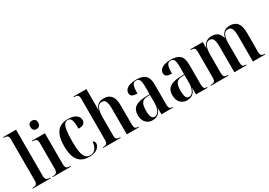

<svg xmlns="http://www.w3.org/2000/svg" viewBox="13 -1603 3444 2456"><g transform="rotate(-30 1734.5 -375.0)"><path d="M14 0V-10H22Q56 -10 72 -23.5Q88 -37 88 -82V-683Q88 -727 69 -738.5Q50 -750 25 -750H14V-760H206V-82Q206 -37 222.5 -23.5Q239 -10 272 -10H280V0Z M439 -635Q415 -635 398.5 -649.5Q382 -664 382 -697Q382 -731 398.5 -745Q415 -759 439 -759Q463 -759 480 -745Q497 -731 497 -697Q497 -664 480 -649.5Q463 -635 439 -635ZM310 0V-10H322Q353 -10 369 -24Q385 -38 385 -83V-456Q385 -499 369 -512.5Q353 -526 323 -526H312V-536H503V-82Q503 -37 519 -23.5Q535 -10 566 -10H577V0Z M842 10Q780 10 733 -16Q686 -42 659.5 -102.5Q633 -163 633 -267Q633 -374 660 -435Q687 -496 734 -521.5Q781 -547 844 -547Q924 -547 965 -517Q1006 -487 1006 -441Q1006 -414 985.5 -392.5Q965 -371 905 -371Q905 -466 891 -501.5Q877 -537 840 -537Q811 -537 791.5 -514Q772 -491 762.5 -432.5Q753 -374 753 -268Q753 -169 764.5 -110.5Q776 -52 801.5 -26.5Q827 -1 867 -1Q911 -1 940 -32.5Q969 -64 978 -138Q993 -135 1000.5 -123Q1008 -111 1008 -95Q1008 -73 992 -48.5Q976 -24 939.5 -7Q903 10 842 10Z M1055 0V-10H1061Q1096 -10 1111 -24Q1126 -38 1126 -82V-680Q1126 -723 1112 -736.5Q1098 -750 1065 -750H1053V-760H1245V-536Q1245 -515 1245 -495Q1245 -475 1243 -448H1245Q1259 -500 1293 -523.5Q1327 -547 1376 -547Q1447 -547 1484 -501.5Q1521 -456 1521 -358V-84Q1521 -39 1533 -24.5Q1545 -10 1579 -10H1584V0H1403V-377Q1403 -451 1387.5 -485.5Q1372 -520 1332 -520Q1287 -520 1265.5 -474Q1244 -428 1244 -343V-81Q1244 -37 1258.5 -23.5Q1273 -10 1307 -10H1313V0Z M1783 10Q1723 10 1685 -29.5Q1647 -69 1647 -143Q1647 -219 1695 -255.5Q1743 -292 1841 -296L1912 -299V-407Q1912 -480 1898.5 -508.5Q1885 -537 1849 -537Q1811 -537 1796.5 -503.5Q1782 -470 1782 -384Q1733 -384 1708 -398.5Q1683 -413 1683 -446Q1683 -479 1706 -502Q1729 -525 1768.5 -536Q1808 -547 1856 -547Q1943 -547 1987 -508.5Q2031 -470 2031 -376V-83Q2031 -39 2042 -24.5Q2053 -10 2084 -10H2086V0H1915V-93H1913Q1897 -38 1863 -14Q1829 10 1783 10ZM1825 -16Q1851 -16 1870.5 -36.5Q1890 -57 1901 -92Q1912 -127 1912 -168V-289L1870 -287Q1812 -284 1789.5 -250.5Q1767 -217 1767 -144Q1767 -73 1781 -44.5Q1795 -16 1825 -16Z M2293 10Q2233 10 2195 -29.5Q2157 -69 2157 -143Q2157 -219 2205 -255.5Q2253 -292 2351 -296L2422 -299V-407Q2422 -480 2408.5 -508.5Q2395 -537 2359 -537Q2321 -537 2306.5 -503.5Q2292 -470 2292 -384Q2243 -384 2218 -398.5Q2193 -413 2193 -446Q2193 -479 2216 -502Q2239 -525 2278.5 -536Q2318 -547 2366 -547Q2453 -547 2497 -508.5Q2541 -470 2541 -376V-83Q2541 -39 2552 -24.5Q2563 -10 2594 -10H2596V0H2425V-93H2423Q2407 -38 2373 -14Q2339 10 2293 10ZM2335 -16Q2361 -16 2380.5 -36.5Q2400 -57 2411 -92Q2422 -127 2422 -168V-289L2380 -287Q2322 -284 2299.5 -250.5Q2277 -217 2277 -144Q2277 -73 2291 -44.5Q2305 -16 2335 -16Z M2645 0V-10H2652Q2686 -10 2702 -22.5Q2718 -35 2718 -81V-455Q2718 -501 2702.5 -513.5Q2687 -526 2654 -526H2650V-536H2835V-446H2837Q2851 -498 2885.5 -522.5Q2920 -547 2971 -547Q3023 -547 3056.5 -522Q3090 -497 3105 -441H3107Q3131 -547 3238 -547Q3310 -547 3347 -501.5Q3384 -456 3384 -358V-82Q3384 -35 3397 -22.5Q3410 -10 3445 -10H3448V0H3266V-378Q3266 -449 3250 -483.5Q3234 -518 3195 -518Q3149 -518 3129.5 -473.5Q3110 -429 3110 -361V-83Q3110 -35 3122 -22.5Q3134 -10 3169 -10H3173V0H2992V-378Q2992 -451 2976 -484.5Q2960 -518 2922 -518Q2877 -518 2856.5 -470Q2836 -422 2836 -348V-80Q2836 -35 2851 -22.5Q2866 -10 2900 -10H2904V0Z"/></g></svg>

Font: Noto Serif Display Condensed SemiBold
Style: Regular
Weight: 600
Width: 3
Designer: Monotype Design Team
Foundry: Monotype Imaging Inc.
Version: Version 2.009